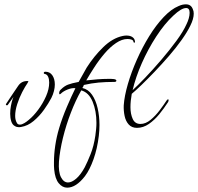

<svg xmlns="http://www.w3.org/2000/svg" viewBox="-20 -582 914 886"><path d="M68 5Q57 5 49 0Q37 -6 32 -22Q27 -38 27 -57Q27 -76 30.5 -94Q34 -112 38 -124Q39 -127 40 -129.5Q41 -132 42 -135Q33 -122 26 -112Q19 -102 16 -98Q15 -96 12 -96Q9 -96 7.5 -98.5Q6 -101 9 -104Q13 -110 22.5 -124.5Q32 -139 44 -156.5Q56 -174 64 -186Q79 -208 105 -208H108Q111 -208 111 -206Q111 -205 106 -197Q96 -183 82.5 -157Q69 -131 59.5 -101.5Q50 -72 50 -47Q50 -27 59 -13Q63 -7 72 -7Q81 -7 92.5 -14Q104 -21 113 -29Q135 -47 156.5 -76Q178 -105 192.5 -138Q207 -171 207 -201Q207 -217 202 -228Q197 -239 186 -241Q182 -241 182 -245Q182 -251 190 -251Q210 -251 221.5 -234.5Q233 -218 233 -192Q233 -178 229 -162Q225 -146 217 -130Q204 -105 183 -75.5Q162 -46 135 -23.5Q108 -1 77 4Q74 5 68 5Z M290 284Q268 284 251 263.5Q234 243 230 200Q229 192 229 183.5Q229 175 229 167Q229 130 235 89.5Q241 49 253 9Q267 -38 288.5 -88.5Q310 -139 328 -175Q312 -177 292 -169Q272 -161 261 -150Q258 -147 256 -147Q253 -147 253 -152Q253 -163 262 -170Q277 -185 294 -191.5Q311 -198 343 -204Q350 -217 361.5 -237Q373 -257 380 -270Q413 -322 456 -364Q499 -406 546 -416Q551 -417 555 -417.5Q559 -418 563 -418Q580 -418 590 -411.5Q600 -405 602 -395Q603 -393 603 -390Q603 -385 600 -385Q596 -385 595 -392Q594 -397 586 -399.5Q578 -402 568 -402Q543 -402 515.5 -383.5Q488 -365 462 -334.5Q436 -304 413 -268Q404 -255 395 -239.5Q386 -224 378 -211Q404 -214 430 -216Q456 -218 478 -218Q486 -218 493 -218Q500 -218 506 -217Q517 -215 517 -210Q517 -204 508 -204Q468 -204 435 -201Q402 -198 367 -190Q366 -186 364 -182.5Q362 -179 360 -176Q387 -170 404.5 -145Q422 -120 430.5 -83Q439 -46 439 -5Q439 19 436 45Q429 104 411.5 153Q394 202 372 231Q331 284 290 284ZM294 260Q311 260 331.5 242.5Q352 225 371 190Q383 167 398 129.5Q413 92 420 44Q422 29 423.5 14Q425 -1 425 -15Q425 -70 407.5 -112.5Q390 -155 355 -165Q329 -119 307 -62Q285 -5 270.5 54Q256 113 252 164Q249 212 261.5 236Q274 260 294 260ZM612 8Q588 8 574 -7.5Q560 -23 555 -47Q550 -71 551 -96Q554 -139 570 -194Q586 -249 611.5 -306.5Q637 -364 668.5 -415Q700 -466 735 -503Q770 -540 804 -554Q815 -559 823 -560.5Q831 -562 838 -562Q862 -562 870 -539Q874 -531 874 -519Q874 -495 858 -463Q844 -434 818 -397.5Q792 -361 759.5 -323.5Q727 -286 694 -251.5Q661 -217 633 -190Q605 -163 588 -149Q582 -116 582 -87Q582 -56 592.5 -33Q603 -10 628 -10Q652 -10 675 -29Q698 -48 717.5 -74Q737 -100 750 -120Q754 -124 755 -124Q758 -124 758 -119Q758 -115 755 -110Q737 -82 715 -55Q693 -28 667 -10Q641 8 612 8ZM592 -166Q614 -186 649.5 -223Q685 -260 723.5 -305Q762 -350 794 -393.5Q826 -437 841 -471Q847 -483 851 -497Q855 -511 855 -523Q855 -545 839 -545Q817 -545 780 -510Q739 -472 701 -413.5Q663 -355 634.5 -290.5Q606 -226 592 -166Z"/></svg>

Font: Waterfall
Style: Regular
Weight: 400
Designer: Robert E. Leuschke
Foundry: Robert E. Leuschke
Version: Version 1.010; ttfautohint (v1.8.3)